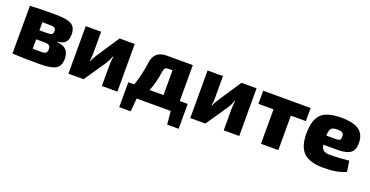

<svg xmlns="http://www.w3.org/2000/svg" viewBox="-29 -1129 3636 1885"><g transform="rotate(20 1789.5 -186.5)"><path d="M425 -258V-254Q494 -249 524 -216.5Q554 -184 554 -123Q554 -48 505 -20Q456 8 340 8Q155 8 53 2L54 -497Q145 -503 311 -503Q438 -503 486.5 -475.5Q535 -448 535 -371Q535 -317 509 -289.5Q483 -262 425 -258ZM224 -303H307Q341 -303 353.5 -312Q366 -321 366 -346Q366 -370 352.5 -378.5Q339 -387 302 -387L224 -388ZM224 -110H309Q346 -110 360 -120Q374 -130 374 -160Q374 -188 359.5 -198.5Q345 -209 307 -209H224Z M1149 1H987V-222Q987 -252 994 -310H990Q976 -268 950 -227L795 0H637V-497H798V-263Q798 -237 791 -186H795Q807 -219 833 -259L991 -497H1149Z M1839 -122V138H1719L1706 0H1350L1338 138H1218V-122H1280Q1319 -232 1339 -376Q1356 -497 1483 -497H1756V-122ZM1586 -122V-381H1541Q1501 -381 1497 -341Q1477 -205 1440 -122Z M2422 1H2260V-222Q2260 -252 2267 -310H2263Q2249 -268 2223 -227L2068 0H1910V-497H2071V-263Q2071 -237 2064 -186H2068Q2080 -219 2106 -259L2264 -497H2422Z M2987 -360H2830V0H2649V-360H2491V-497H2987Z M3377 -201H3227Q3234 -160 3255.5 -144.5Q3277 -129 3326 -129Q3417 -129 3520 -141L3537 -30Q3454 12 3305 12Q3158 12 3095.5 -50Q3033 -112 3033 -246Q3033 -392 3094.5 -451.5Q3156 -511 3302 -511Q3433 -511 3491.5 -467.5Q3550 -424 3550 -335Q3551 -265 3511.5 -233Q3472 -201 3377 -201ZM3224 -295H3326Q3357 -295 3366 -304.5Q3375 -314 3375 -339Q3375 -368 3360.5 -378Q3346 -388 3308 -388Q3261 -389 3243.5 -371Q3226 -353 3224 -295Z"/></g></svg>

Font: Ezarion Extra Bold
Style: Regular
Weight: 800
Designer: Natanael Gama
Version: Version 1.001;PS 001.001;hotconv 1.0.70;makeotf.lib2.5.58329